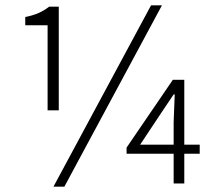

<svg xmlns="http://www.w3.org/2000/svg" viewBox="-20 -690 813 722"><path d="M181 12 548 -670H589L222 12ZM159 -275V-595H75V-626Q105 -632 126 -641.5Q147 -651 165 -665H201V-275ZM633 0V-231L637 -335H633L578 -253L507 -146H731V-112H456V-135L630 -390H673V0Z"/></svg>

Font: Assistant ExtraLight Light
Style: Regular
Weight: 300
Version: Version 3.000